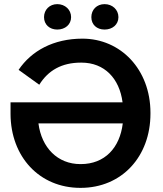

<svg xmlns="http://www.w3.org/2000/svg" viewBox="-20 -898 789 929"><path d="M257 -755C295 -755 324 -779 324 -815C324 -851 295 -878 257 -878C220 -878 193 -851 193 -815C193 -779 220 -755 257 -755ZM486 -755C524 -755 553 -779 553 -815C553 -851 524 -878 486 -878C448 -878 422 -851 422 -815C422 -779 448 -755 486 -755ZM31 -403V-346C32 -140 170 11 369 11H370C570 11 708 -141 708 -348V-352C708 -563 563 -711 379 -711C239 -711 132 -652 70 -560L170 -488C213 -557 278 -595 372 -595H374C486 -595 558 -518 573 -403ZM574 -301C560 -183 487 -104 371 -104H369C259 -104 181 -183 166 -301Z"/></svg>

Font: Fixel Display SemiBold
Style: Regular
Weight: 600
Designer: AlfaBravo + MacPaw
Foundry: Kyrylo Tkachov, Marchela Mozhyna, Serhii Makarenko, Maria Weinstein, Zakhar Kryvoshyya
Version: Version 1.211